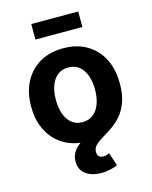

<svg xmlns="http://www.w3.org/2000/svg" viewBox="-136 -819 880 1115"><g transform="rotate(-15 304.0 -261.5)"><path d="M303.7 10.7Q222.7 10.7 162.8 -24.2Q103 -59.1 70.3 -122.1Q37.6 -185.1 37.6 -268.6Q37.6 -352.5 70.3 -415.5Q103 -478.5 162.8 -513.4Q222.7 -548.3 303.7 -548.3Q385.7 -548.3 445.3 -513.4Q504.9 -478.5 537.4 -415.5Q569.8 -352.5 569.8 -268.6Q569.8 -185.1 537.4 -122.1Q504.9 -59.1 445.3 -24.2Q385.7 10.7 303.7 10.7ZM303.7 -104.5Q342.3 -104.5 368.7 -125.7Q395 -147 408.4 -184.1Q421.9 -221.2 421.9 -269Q421.9 -316.9 408.4 -354Q395 -391.1 368.7 -412.1Q342.3 -433.1 303.7 -433.1Q265.6 -433.1 239.3 -412.1Q212.9 -391.1 199.7 -354.2Q186.5 -317.4 186.5 -269Q186.5 -221.2 199.7 -184.1Q212.9 -147 239.3 -125.7Q265.6 -104.5 303.7 -104.5ZM334 209Q275.4 209 239.7 182.4Q204.1 155.8 204.1 106.9Q204.1 73.2 220.2 49.1Q236.3 24.9 263.2 6.1Q290 -12.7 322 -30.3Q354 -47.9 386 -67.9Q418 -87.9 444.6 -114.5Q471.2 -141.1 487.5 -178.7Q503.9 -216.3 503.9 -268.6H570.3Q570.3 -200.7 553.2 -154.1Q536.1 -107.4 509 -76.9Q481.9 -46.4 451.4 -25.9Q420.9 -5.4 394 10.5Q367.2 26.4 350.1 43.2Q333 60.1 333 84Q333 100.6 342 109.9Q351.1 119.1 369.6 119.1Q379.4 119.1 387.9 116.5Q396.5 113.8 404.8 109.4L431.2 188.5Q413.6 197.3 387.7 203.1Q361.8 209 334 209ZM444.8 -731.9V-638.7H162.6V-731.9Z"/></g></svg>

Font: Inter 17pt
Style: Bold
Weight: 700
Version: Version 4.001;git-66647c0bb